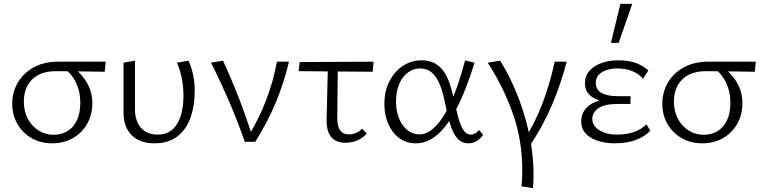

<svg xmlns="http://www.w3.org/2000/svg" viewBox="-20 -731 3927 990"><path d="M249 8Q189 8 142.5 -19Q96 -46 69.5 -92Q43 -138 43 -196Q43 -255 71.5 -304.5Q100 -354 153.5 -383.5Q207 -413 282 -413H525L520 -361Q456 -362 392 -363Q328 -364 268 -364Q190 -364 146.5 -322Q103 -280 103 -207Q103 -157 123.5 -118.5Q144 -80 179 -58Q214 -36 257 -36Q297 -36 328 -55Q359 -74 376.5 -110.5Q394 -147 394 -200Q394 -242 383.5 -275Q373 -308 355.5 -333Q338 -358 315 -376L359 -383Q382 -365 404.5 -338.5Q427 -312 441.5 -277.5Q456 -243 456 -198Q456 -138 428.5 -91Q401 -44 354.5 -18Q308 8 249 8Z M775 8Q701 8 659 -34Q617 -76 617 -149V-408L676 -418V-168Q676 -107 707 -72Q738 -37 791 -37Q838 -37 867.5 -62Q897 -87 911.5 -132Q926 -177 926 -236Q926 -284 917.5 -327Q909 -370 892 -408L952 -418Q968 -382 976 -344.5Q984 -307 984 -264Q984 -184 961.5 -122.5Q939 -61 893 -26.5Q847 8 775 8Z M1242 0Q1207 -102 1163 -204Q1119 -306 1068 -408L1130 -418Q1176 -318 1214.5 -218Q1253 -118 1284 -18H1254Q1313 -113 1351 -211.5Q1389 -310 1408 -413H1470Q1445 -306 1402 -202.5Q1359 -99 1296 0Z M1520 -364 1525 -411 1906 -413 1902 -361ZM1664 -108 1671 -408H1722L1719 -117Q1719 -98 1724 -80Q1729 -62 1742 -50Q1755 -38 1779 -38Q1797 -38 1815.5 -45.5Q1834 -53 1847 -68L1871 -42Q1854 -22 1825.5 -8.5Q1797 5 1761 5Q1731 5 1711.5 -5.5Q1692 -16 1681.5 -33Q1671 -50 1667.5 -70Q1664 -90 1664 -108Z M2124 8Q2075 8 2038.5 -19Q2002 -46 1982 -92Q1962 -138 1962 -195Q1962 -262 1988.5 -313Q2015 -364 2058.5 -392Q2102 -420 2153 -420Q2194 -420 2222 -404.5Q2250 -389 2268.5 -362Q2287 -335 2299 -299Q2311 -263 2320 -222Q2332 -165 2343.5 -123.5Q2355 -82 2370 -59.5Q2385 -37 2407 -37Q2418 -37 2429.5 -43Q2441 -49 2450 -61L2471 -36Q2460 -18 2439.5 -5Q2419 8 2394 8Q2366 8 2346.5 -9.5Q2327 -27 2314 -56.5Q2301 -86 2291.5 -124Q2282 -162 2274 -203Q2264 -255 2248 -294.5Q2232 -334 2207.5 -356Q2183 -378 2145 -378Q2113 -378 2084.5 -358Q2056 -338 2039 -299.5Q2022 -261 2022 -206Q2022 -159 2037.5 -120.5Q2053 -82 2080.5 -60Q2108 -38 2143 -38Q2171 -38 2197 -55.5Q2223 -73 2248 -105.5Q2273 -138 2296 -185Q2319 -232 2339.5 -291Q2360 -350 2378 -419L2427 -408Q2405 -336 2380 -273Q2355 -210 2327 -158Q2299 -106 2267.5 -69Q2236 -32 2200.5 -12Q2165 8 2124 8Z M2728 239 2669 230Q2671 209 2672 188Q2673 167 2673 146Q2673 -5 2626 -141Q2579 -277 2495 -408L2559 -418Q2597 -357 2628.5 -286.5Q2660 -216 2683 -140Q2706 -64 2718.5 14Q2731 92 2731 168Q2731 186 2730.5 203.5Q2730 221 2728 239ZM2840 -413H2902Q2873 -300 2826 -189.5Q2779 -79 2708 26L2675 4Q2739 -96 2778 -200Q2817 -304 2840 -413Z M3149 8Q3103 8 3063.5 -4.5Q3024 -17 3000.5 -42Q2977 -67 2977 -105Q2977 -159 3023 -191Q3069 -223 3159 -223V-202Q3111 -202 3074.5 -212Q3038 -222 3017 -244.5Q2996 -267 2996 -301Q2996 -339 3018.5 -365Q3041 -391 3080 -405.5Q3119 -420 3168 -420Q3220 -420 3258 -406.5Q3296 -393 3323 -368L3296 -325Q3274 -350 3241 -364Q3208 -378 3162 -378Q3133 -378 3108 -370Q3083 -362 3067.5 -345.5Q3052 -329 3052 -303Q3052 -269 3081.5 -252Q3111 -235 3167 -235H3231V-195H3167Q3097 -195 3065.5 -173Q3034 -151 3034 -117Q3034 -94 3051 -75.5Q3068 -57 3096.5 -47Q3125 -37 3162 -37Q3210 -37 3249 -50.5Q3288 -64 3313 -90L3333 -58Q3311 -31 3264 -11.5Q3217 8 3149 8ZM3130 -510 3179 -711H3240L3170 -510Z M3601 8Q3541 8 3494.5 -19Q3448 -46 3421.5 -92Q3395 -138 3395 -196Q3395 -255 3423.5 -304.5Q3452 -354 3505.5 -383.5Q3559 -413 3634 -413H3877L3872 -361Q3808 -362 3744 -363Q3680 -364 3620 -364Q3542 -364 3498.5 -322Q3455 -280 3455 -207Q3455 -157 3475.5 -118.5Q3496 -80 3531 -58Q3566 -36 3609 -36Q3649 -36 3680 -55Q3711 -74 3728.5 -110.5Q3746 -147 3746 -200Q3746 -242 3735.5 -275Q3725 -308 3707.5 -333Q3690 -358 3667 -376L3711 -383Q3734 -365 3756.5 -338.5Q3779 -312 3793.5 -277.5Q3808 -243 3808 -198Q3808 -138 3780.5 -91Q3753 -44 3706.5 -18Q3660 8 3601 8Z"/></svg>

Font: Ysabeau Office Light
Style: Regular
Weight: 300
Designer: Christian Thalmann (Catharsis Fonts)
Version: Version 2.001;gftools[0.9.30]; featfreeze: tnum,lnum,ss02